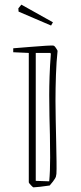

<svg xmlns="http://www.w3.org/2000/svg" viewBox="-20 -797 351 827"><path d="M212 -600Q215 -599 220.5 -591Q226 -583 228 -578Q223 -532 221 -474.5Q219 -417 219 -362Q219 -328 220 -281Q221 -234 222 -186.5Q223 -139 223.5 -101.5Q224 -64 223 -48Q222 -40 220.5 -35Q219 -30 208 -15L194 2Q176 5 152.5 7.5Q129 10 124 10Q122 10 113 0.5Q104 -9 104 -12V-569L37 -572V-589Q72 -592 110.5 -595Q149 -598 178 -600Q207 -602 212 -600ZM134 -18 192 -16Q194 -37 195 -63Q196 -89 196 -118Q196 -175 195 -216Q194 -257 193 -296.5Q192 -336 192 -388Q192 -423 193.5 -468Q195 -513 199 -565L197 -569H134ZM200 -687Q165 -702 127.5 -718Q90 -734 60 -747L59 -761L72 -777L208 -701Z"/></svg>

Font: Grenze Gotisch Thin
Style: Regular
Weight: 100
Designer: Renata Polastri
Foundry: Omnibus-Type
Version: Version 1.001